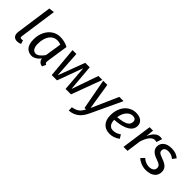

<svg xmlns="http://www.w3.org/2000/svg" viewBox="126 -1832 3126 3126"><g transform="rotate(45 1689.0 -268.5)"><path d="M227 -6Q207 3 189 7.5Q171 12 150 12Q106 12 80 -13Q54 -38 54 -87Q54 -94 54.5 -100.5Q55 -107 56 -115L144 -739L238 -750L147 -107Q146 -102 146 -98V-92Q146 -77 153 -71Q160 -65 174 -65Q191 -65 206 -71Z M730 -128Q727 -110 727 -99Q727 -79 734 -69.5Q741 -60 756 -54L727 12Q688 7 663 -16.5Q638 -40 635 -79Q602 -36 561 -12Q520 12 482 12Q408 12 362.5 -40.5Q317 -93 317 -200Q317 -278 339.5 -340.5Q362 -403 400 -447Q438 -491 488.5 -515Q539 -539 596 -539Q624 -539 647 -536.5Q670 -534 691.5 -529Q713 -524 735.5 -515.5Q758 -507 785 -494ZM506 -61Q536 -61 572 -87.5Q608 -114 642 -165L686 -449Q663 -459 644.5 -462.5Q626 -466 601 -466Q564 -466 531 -449.5Q498 -433 472.5 -400Q447 -367 432 -317Q417 -267 417 -200Q417 -162 424 -135.5Q431 -109 443.5 -92.5Q456 -76 472 -68.5Q488 -61 506 -61Z M1382 0H1257L1223 -434H1219L1060 0H938L890 -527H979L1008 -73H1012L1183 -527H1286L1324 -75H1328L1486 -527H1577Z M1817 2Q1796 47 1771 83.5Q1746 120 1714 147Q1682 174 1640 191Q1598 208 1543 213L1540 139Q1579 132 1608 121Q1637 110 1659 93Q1681 76 1697.5 53Q1714 30 1728 0H1694L1596 -527H1691L1763 -74H1767L1967 -527H2065Z M2514 -404Q2514 -365 2494.5 -331Q2475 -297 2433.5 -270.5Q2392 -244 2327 -227Q2262 -210 2172 -204Q2174 -132 2204 -99Q2234 -66 2277 -66Q2314 -66 2346.5 -76.5Q2379 -87 2417 -114L2456 -50Q2415 -20 2372 -4Q2329 12 2281 12Q2183 12 2129 -47.5Q2075 -107 2075 -210Q2075 -288 2096.5 -349Q2118 -410 2155 -452Q2192 -494 2241 -516.5Q2290 -539 2345 -539Q2423 -539 2468.5 -503.5Q2514 -468 2514 -404ZM2343 -466Q2313 -466 2286 -452.5Q2259 -439 2236.5 -413.5Q2214 -388 2198 -351.5Q2182 -315 2176 -269Q2246 -275 2292.5 -286.5Q2339 -298 2366 -315Q2393 -332 2404 -354Q2415 -376 2415 -402Q2415 -434 2395.5 -450Q2376 -466 2343 -466Z M2591 0 2665 -527H2744L2731 -388Q2766 -469 2809 -504Q2852 -539 2895 -539Q2923 -539 2946 -533L2915 -435Q2892 -441 2872 -441Q2831 -440 2791.5 -397Q2752 -354 2718 -252L2683 0Z M3116 -62Q3164 -62 3193.5 -84.5Q3223 -107 3223 -144Q3223 -160 3218 -173.5Q3213 -187 3200.5 -198Q3188 -209 3165.5 -219.5Q3143 -230 3109 -242Q3037 -266 3003.5 -304Q2970 -342 2970 -388Q2970 -456 3020.5 -497.5Q3071 -539 3164 -539Q3219 -539 3259.5 -524.5Q3300 -510 3335 -481L3289 -419Q3259 -443 3228.5 -454.5Q3198 -466 3160 -466Q3115 -466 3092 -447Q3069 -428 3069 -396Q3069 -382 3073 -371.5Q3077 -361 3089 -351Q3101 -341 3123 -331Q3145 -321 3181 -308Q3253 -283 3287.5 -246Q3322 -209 3322 -153Q3322 -78 3267.5 -33Q3213 12 3109 12Q3079 12 3050 5.5Q3021 -1 2995.5 -11.5Q2970 -22 2949 -35.5Q2928 -49 2913 -64L2968 -122Q2997 -95 3035.5 -78.5Q3074 -62 3116 -62Z"/></g></svg>

Font: Yekcdsyqcyvpieeyorgstswgcgt
Style: Regular
Weight: 400
Italic angle: -8°
Designer: Carrois Corporate & Edenspiekermann
Foundry: Carrois Corporate GbR & Edenspiekermann AG
Version: Version 2.001